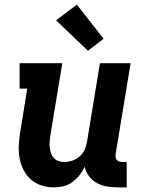

<svg xmlns="http://www.w3.org/2000/svg" viewBox="-20 -804 640 832"><path d="M214 8Q186 8 159.5 -0.5Q133 -9 113 -27Q93 -45 81 -69.5Q69 -94 64.5 -121Q60 -148 61.5 -177Q63 -206 68 -234L98 -420H65V-530H250L198 -216Q196 -203 195 -190Q194 -177 195.5 -164.5Q197 -152 201 -140Q205 -128 213.5 -119Q222 -110 234 -106Q246 -102 259 -102Q276 -102 293.5 -108Q311 -114 325 -126Q339 -138 346.5 -155Q354 -172 357 -189L413 -530H546L481 -136Q480 -129 481 -122.5Q482 -116 486 -111Q490 -106 496.5 -104Q503 -102 509 -102H529V8H491Q467 8 443.5 4Q420 0 400 -11Q380 -22 366 -40Q352 -58 347 -81Q338 -62 324.5 -45Q311 -28 293.5 -15Q276 -2 255 3Q234 8 214 8ZM361 -584 223 -716 313 -784 429 -636Z"/></svg>

Font: Iosevka Slab XBdEx
Style: Italic
Weight: 800
Width: 7
Italic angle: -9°
Monospace: yes
Designer: Belleve Invis
Foundry: Belleve Invis
Version: Version 11.1.1; ttfautohint (v1.8.3)